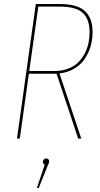

<svg xmlns="http://www.w3.org/2000/svg" viewBox="-20 -701 507 971"><path d="M448.2 -538.6Q448.2 -502 438.5 -467.8Q428.7 -433.6 409.2 -404.1Q389.6 -374.5 356.4 -354.5Q323.2 -334.5 280.8 -329.6L391.1 0H375.5L266.1 -328.1H263.7H126L80.1 0H65.9L161.1 -680.7H283.7Q370.6 -680.7 409.4 -645Q448.2 -609.4 448.2 -538.6ZM254.9 -341.8Q292.5 -341.8 323.2 -353.3Q354 -364.7 374 -384Q394 -403.3 407.7 -429Q421.4 -454.6 427.2 -481.9Q433.1 -509.3 433.1 -538.1Q433.1 -604 398.7 -635.7Q364.3 -667.5 283.7 -667.5H173.8L127.9 -341.8ZM213.9 100.1Q220.7 100.1 224.6 104.2Q228.5 108.4 228.5 115.2Q228.5 123.5 220.2 139.2L175.8 250H166.5L206.1 131.8Q196.8 127 196.8 117.7Q196.8 110.4 201.7 105.2Q206.5 100.1 213.9 100.1Z"/></svg>

Font: Fira Sans Compressed Hair
Style: Italic
Weight: 100
Width: 3
Italic angle: -8°
Designer: Carrois Corporate & Edenspiekermann AG
Foundry: Carrois Corporate GbR & Edenspiekermann AG
Version: Version 4.203;PS 004.203;hotconv 1.0.88;makeotf.lib2.5.64775